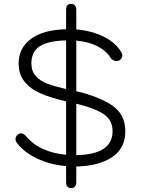

<svg xmlns="http://www.w3.org/2000/svg" viewBox="-20 -849 717 979"><path d="M369 0V78Q369 110 342 110Q317 110 317 78V-2Q237 -9 169.5 -40.5Q102 -72 65 -122Q59 -130 59 -139Q59 -154 72 -164Q80 -169 86 -169Q101 -169 115 -152Q150 -111 202.5 -88Q255 -65 317 -60V-332Q240 -350 188.5 -372Q137 -394 106 -431.5Q75 -469 75 -526Q75 -603 137 -650Q199 -697 317 -700V-797Q317 -813 322.5 -821Q328 -829 342 -829Q369 -829 369 -797V-699Q449 -692 510.5 -661Q572 -630 599 -582Q604 -572 604 -566Q604 -553 589 -541Q583 -538 575 -538Q556 -538 544 -554Q521 -591 476.5 -613.5Q432 -636 369 -642V-384Q484 -357 551.5 -311.5Q619 -266 619 -180Q619 -92 550.5 -47Q482 -2 369 0ZM317 -395V-643Q227 -641 183.5 -613.5Q140 -586 140 -526Q140 -486 162.5 -461Q185 -436 222 -422Q259 -408 317 -395ZM554 -180Q554 -238 506.5 -268.5Q459 -299 369 -320V-58Q554 -61 554 -180Z"/></svg>

Font: Kodchasan Light
Style: Regular
Weight: 300
Version: Version 1.000; ttfautohint (v1.6)